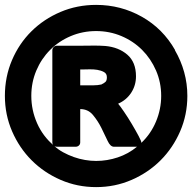

<svg xmlns="http://www.w3.org/2000/svg" viewBox="-33 -748 790 785"><path d="M360 -728Q461 -728 547 -679.5Q633 -631 683 -543H682Q707 -500 720 -453Q733 -406 733 -356Q733 -279 703.5 -211Q674 -143 623.5 -92.5Q573 -42 505 -12.5Q437 17 360 17Q283 17 215 -12.5Q147 -42 96.5 -92.5Q46 -143 16.5 -211Q-13 -279 -13 -356Q-13 -434 16 -502Q45 -570 95.5 -620Q146 -670 214 -699Q282 -728 360 -728ZM360 -621Q305 -621 256.5 -600.5Q208 -580 172 -544Q136 -508 115.5 -459.5Q95 -411 95 -356Q95 -298 118.5 -244.5Q142 -191 187 -153Q181 -157 181 -166V-542Q181 -550 186.5 -555.5Q192 -561 200 -561H291Q317 -561 344.5 -561.5Q372 -562 398 -560Q452 -555 487.5 -524.5Q523 -494 523 -436Q523 -399 503.5 -369Q484 -339 450 -324Q457 -316 473.5 -292Q490 -268 506 -241Q522 -214 534 -191.5Q546 -169 545 -164Q584 -201 605 -251.5Q626 -302 626 -356Q626 -411 605 -459.5Q584 -508 548 -544Q512 -580 463.5 -600.5Q415 -621 360 -621ZM200 -148Q192 -148 188 -152Q204 -137 225 -125.5Q246 -114 268.5 -106Q291 -98 314.5 -94Q338 -90 360 -90Q405 -90 448.5 -104.5Q492 -119 527 -148H433Q418 -148 407 -172Q396 -196 381.5 -225Q367 -254 347 -278Q327 -302 295 -302V-166Q295 -158 289.5 -153Q284 -148 276 -148ZM295 -399H307Q326 -399 346 -399Q366 -399 384 -403H382Q393 -408 398.5 -413.5Q404 -419 404 -432Q404 -447 392 -453.5Q380 -460 364.5 -462.5Q349 -465 332.5 -464.5Q316 -464 307 -464H295Z"/></svg>

Font: CAT North
Style: Regular
Weight: 400
Designer: Peter Wiegel
Foundry: Peter Wiegel
Version: Version 1.000